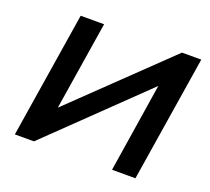

<svg xmlns="http://www.w3.org/2000/svg" viewBox="-120 -857 1105 1010"><g transform="rotate(20 432.5 -352.5)"><path d="M56 0 168 -705H299L217 -189L200 -190L735 -705H843L731 0H600L681 -517H698L163 0Z"/></g></svg>

Font: Nunito Sans 10pt SemiExpanded
Style: Bold Italic
Weight: 700
Width: 6
Italic angle: -9°
Designer: Vernon Adams
Foundry: Vernon Adams
Version: Version 3.101;gftools[0.9.27]